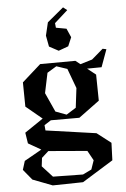

<svg xmlns="http://www.w3.org/2000/svg" viewBox="-67 -885 770 1173"><g transform="rotate(-5 317.5 -299.0)"><path d="M293 -482.9 235.8 -448.2 210 -325.2 263.2 -208 330.1 -183.1 389.2 -220.2 403.8 -339.8 358.9 -460.9ZM34.2 129.9 50.8 76.2 157.2 16.1 79.1 -28.8 68.8 -95.2 182.1 -171.9 83 -253.9 81.1 -402.8 195.8 -504.9 412.1 -505.9 440.9 -482.9 514.2 -504.9 584 -564.9 606.9 -560.1 567.9 -453.1 479 -452.1 530.8 -411.1 533.2 -251 405.8 -157.2H231L189.9 -130.9L192.9 -98.1L502 -54.2L587.9 12.2L584 119.1L394 236.8L208 240.2L86.9 193.8ZM150.9 118.2 213.9 187 397.9 189.9 451.2 164.1 470.2 108.9 437 48.8 199.2 28.8 157.2 66.9ZM246.1 -674.8 265.1 -754.9 365.2 -837.9 389.2 -818.8 308.1 -746.1 311 -717.8 375 -706.1 398.9 -651.9 376 -598.1 315.9 -576.2 258.8 -606.9Z"/></g></svg>

Font: Ortica Angular Bold
Style: Regular
Weight: 700
Designer: Benedetta Bovani
Foundry: Collletttivo
Version: Version 2.000;Glyphs 3.1.2 (3151)